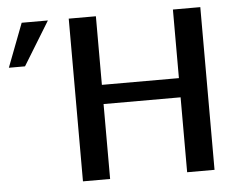

<svg xmlns="http://www.w3.org/2000/svg" viewBox="-54 -756 1034 817"><g transform="rotate(-5 463.0 -347.5)"><path d="M-4 -509 67 -695H179L65 -509ZM268 0V-695H384V-402H713V-695H830V0H713V-320H384V0Z"/></g></svg>

Font: Coval
Style: Medium
Weight: 500
Foundry: Context Ltd
Version: Version 001.000